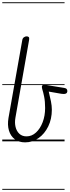

<svg xmlns="http://www.w3.org/2000/svg" viewBox="-25 -1250 616 1698"><path d="M197.5 9Q142 9 105.2 -19Q68.5 -47 54 -95.8Q39.5 -144.5 50 -206.5L172 -895.5Q174.5 -911.5 186.2 -920Q198 -928.5 210 -928.5Q223 -928.5 229.2 -922.2Q235.5 -916 232.5 -898L111.5 -209.5Q103.5 -165.5 112.5 -127.8Q121.5 -90 146.2 -67Q171 -44 209.5 -44Q256 -44 293.2 -78Q330.5 -112 352.2 -169Q374 -226 374 -294.5Q374 -352.5 365.5 -394.5Q357 -436.5 348 -464Q345.5 -471.5 345.2 -481Q345 -490.5 351.5 -496.5Q358 -502.5 376.5 -499.5L542.5 -472.5Q559 -470 564.8 -462.2Q570.5 -454.5 570.5 -445.5Q570.5 -427 556 -421.8Q541.5 -416.5 518 -420.5L406 -440Q418 -391.5 425.8 -352.5Q433.5 -313.5 433.5 -280Q433.5 -197 401.5 -131.8Q369.5 -66.5 316 -28.8Q262.5 9 197.5 9ZM197.5 9Q142 9 105.2 -19Q68.5 -47 54 -95.8Q39.5 -144.5 50 -206.5L172 -895.5Q174.5 -911.5 186.2 -920Q198 -928.5 210 -928.5Q223 -928.5 229.2 -922.2Q235.5 -916 232.5 -898L111.5 -209.5Q103.5 -165.5 112.5 -127.8Q121.5 -90 146.2 -67Q171 -44 209.5 -44Q256 -44 293.2 -78Q330.5 -112 352.2 -169Q374 -226 374 -294.5Q374 -352.5 365.5 -394.5Q357 -436.5 348 -464Q345.5 -471.5 345.2 -481Q345 -490.5 351.5 -496.5Q358 -502.5 376.5 -499.5L542.5 -472.5Q559 -470 564.8 -462.2Q570.5 -454.5 570.5 -445.5Q570.5 -427 556 -421.8Q541.5 -416.5 518 -420.5L406 -440Q418 -391.5 425.8 -352.5Q433.5 -313.5 433.5 -280Q433.5 -197 401.5 -131.8Q369.5 -66.5 316 -28.8Q262.5 9 197.5 9ZM-5 420.5H546V428.5H-5ZM-5 -16H546V0H-5ZM-5 -505.5H546V-497.5H-5ZM-5 -1230H546V-1222H-5Z"/></svg>

Font: Edu VIC WA NT Pre Guide
Style: Regular
Weight: 400
Designer: Tina and Corey Anderson, Eben Sorkin, Mirko Velimirovic
Foundry: Google for Education
Version: Version 1.000